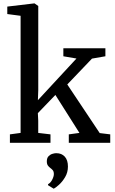

<svg xmlns="http://www.w3.org/2000/svg" viewBox="-20 -839 674 1128"><path d="M38.2 0V-49.6L101 -58.1V-746.2L22.8 -756.5V-800.3L181.5 -819.1H182.9L204.8 -803.8V-309.4L202.6 -250.4L429.2 -495.2L352.2 -508.4V-555.3H599.2V-508.4L520.4 -494.7L375.3 -342.8L565.8 -57.2L627.7 -49.6V0H384.2V-49.6L446.7 -58.1L305.4 -281.2L202.4 -174.3L204.6 -130.3V-58.1L276.6 -49.6V0ZM379.1 139.7Q379 174.3 362.3 202Q345.7 229.7 325.8 247.2Q306 264.7 296.3 269.3H295L262.7 249.6L262.1 243.1Q276.4 236.4 286.4 217.2Q296.4 197.9 296.4 183.7Q296.4 168.4 289.7 160.7Q282.9 152.9 275.6 147.9Q267.9 142.4 261.5 133.7Q255.1 125.1 255.1 108.7Q255.1 89.5 265 79.1Q274.9 68.8 287.7 64.9Q300.6 61 308.9 61H311.3Q342.1 61 360.7 81.3Q379.2 101.7 379.1 139.7Z"/></svg>

Font: Merriweather Light
Style: Regular
Weight: 300
Designer: Eben Sorkin
Foundry: Eben Sorkin
Version: Version 2.100